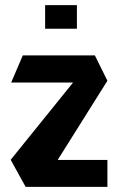

<svg xmlns="http://www.w3.org/2000/svg" viewBox="-20 -729 467 749"><path d="M24 -407V-408L69 -513H350L399 -414L205 -105H399V0H80L22 -105V-106L265 -407ZM156 -617V-709H280V-617Z"/></svg>

Font: Foldit Thin Medium
Style: Regular
Weight: 500
Version: Version 1.003